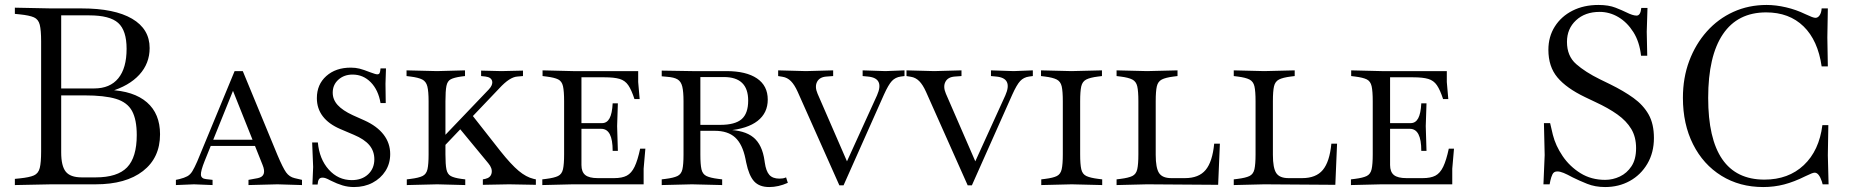

<svg xmlns="http://www.w3.org/2000/svg" viewBox="-20 -744 7471 775"><path d="M40 3V-22L60 -24Q99 -28 117 -36Q135 -44 140.5 -66Q146 -88 146 -133V-577Q146 -622 140.5 -644Q135 -666 117 -674Q99 -682 60 -686L40 -688V-713L188 -710H310Q442 -710 513 -668.5Q584 -627 584 -550Q584 -488 542.5 -442.5Q501 -397 423 -374L420 -381Q520 -377 573 -331Q626 -285 626 -202Q626 -107 557 -53.5Q488 0 366 0H188ZM310 -28H366Q454 -28 493 -68.5Q532 -109 532 -199Q532 -261 513 -296Q494 -331 448 -345Q402 -359 320 -359H221V-387H360Q424 -387 457.5 -428Q491 -469 491 -547Q491 -621 457 -651.5Q423 -682 340 -682H227V-129Q227 -74 245.5 -51Q264 -28 310 -28Z M690 3V-18L704 -21Q724 -26 736 -32.5Q748 -39 756.5 -53Q765 -67 776 -92L927 -457H960L1100 -118Q1122 -66 1135 -48Q1148 -30 1169 -25L1199 -18V3L1100 0L983 3V-18L1021 -25Q1040 -29 1044.5 -42.5Q1049 -56 1040 -78L909 -406H932L806 -94Q790 -54 791 -38.5Q792 -23 812 -21L838 -18V3L763 0ZM822 -155 833 -180H1006L1015 -155Z M1409 11Q1385 11 1363 4.5Q1341 -2 1315 -15Q1302 -22 1295 -24.5Q1288 -27 1282 -27Q1272 -27 1267.5 -20.5Q1263 -14 1262 1H1241L1244 -70L1240 -169H1263Q1269 -102 1307 -59.5Q1345 -17 1400 -17Q1441 -17 1466 -40.5Q1491 -64 1491 -101Q1491 -134 1471 -158Q1451 -182 1408 -200L1354 -223Q1307 -243 1283 -274.5Q1259 -306 1259 -348Q1259 -403 1297 -437Q1335 -471 1396 -471Q1415 -471 1431 -467Q1447 -463 1475 -452Q1486 -448 1492.5 -446Q1499 -444 1503 -444Q1510 -444 1512.5 -449.5Q1515 -455 1516 -468H1538L1536 -406L1537 -328H1516Q1507 -381 1476.5 -412Q1446 -443 1403 -443Q1369 -443 1346 -422.5Q1323 -402 1323 -370Q1323 -342 1343 -320Q1363 -298 1404 -279L1451 -258Q1502 -235 1528.5 -200.5Q1555 -166 1555 -122Q1555 -84 1536 -54Q1517 -24 1484 -6.5Q1451 11 1409 11Z M1622 3V-20L1638 -22Q1670 -26 1685.5 -33.5Q1701 -41 1705.5 -61Q1710 -81 1710 -121V-335Q1710 -375 1705 -395Q1700 -415 1684.5 -423Q1669 -431 1637 -435L1621 -437V-460L1744 -457L1857 -460V-437L1841 -435Q1813 -431 1799.5 -424Q1786 -417 1782 -397Q1778 -377 1778 -335V-121Q1778 -80 1782 -60.5Q1786 -41 1799.5 -33.5Q1813 -26 1842 -22L1858 -20V3L1745 0ZM1929 2V-20L1939 -22Q1961 -27 1964.5 -46Q1968 -65 1951 -85L1828 -234L1879 -288L2000 -134Q2043 -80 2073.5 -54.5Q2104 -29 2134 -22L2143 -20V2L2035 0ZM1772 -153 1758 -179 1953 -383Q1970 -401 1966.5 -416.5Q1963 -432 1940 -435L1922 -437V-459L2004 -457L2091 -459V-437L2068 -435Q2053 -434 2035 -422.5Q2017 -411 1994 -386Z M2169 3V-20L2185 -22Q2217 -26 2232.5 -33.5Q2248 -41 2252.5 -61Q2257 -81 2257 -121V-335Q2257 -376 2252.5 -396Q2248 -416 2233 -423.5Q2218 -431 2186 -435L2170 -437V-460L2293 -457H2556V-413L2562 -344H2541Q2529 -381 2516 -400Q2503 -419 2481 -425.5Q2459 -432 2420 -432H2327V-78Q2327 -50 2342.5 -37.5Q2358 -25 2393 -25H2459Q2491 -25 2510 -35Q2529 -45 2541.5 -71Q2554 -97 2564 -144H2585L2578 -63V0H2292ZM2453 -135Q2453 -180 2441.5 -202Q2430 -224 2407 -224H2317V-247H2410Q2430 -247 2440.5 -266.5Q2451 -286 2453 -327H2474L2471 -235L2474 -135Z M3085 11Q3045 11 3024 -12Q3003 -35 2992 -88L2989 -103Q2977 -162 2947.5 -189Q2918 -216 2865 -216H2801V-240H2887Q2947 -240 2973.5 -263Q3000 -286 3000 -338Q3000 -433 2902 -433H2807V-120Q2807 -80 2811.5 -60.5Q2816 -41 2831.5 -33.5Q2847 -26 2879 -22L2895 -20V3L2773 0L2651 3V-20L2667 -22Q2699 -26 2714.5 -33.5Q2730 -41 2734.5 -60.5Q2739 -80 2739 -120V-335Q2739 -374 2734 -394.5Q2729 -415 2715 -423.5Q2701 -432 2673 -434L2651 -436V-459L2774 -457H2912Q2992 -457 3035.5 -427.5Q3079 -398 3079 -342Q3079 -288 3038 -256Q2997 -224 2918 -217L2914 -220Q2985 -219 3021 -189.5Q3057 -160 3066 -95L3067 -88Q3072 -53 3085.5 -38Q3099 -23 3126 -23Q3134 -23 3140 -24Q3146 -25 3153 -28L3160 -6Q3122 11 3085 11Z M3368 4 3200 -373Q3187 -402 3172.5 -416.5Q3158 -431 3139 -434L3121 -437V-460L3233 -457L3343 -460V-437L3316 -435Q3288 -433 3278 -413.5Q3268 -394 3280 -366L3410 -67H3387L3520 -359Q3551 -429 3483 -435L3462 -437V-460L3554 -457L3631 -460V-437L3616 -435Q3594 -432 3580 -417Q3566 -402 3548 -362L3385 4Z M3886 4 3718 -373Q3705 -402 3690.5 -416.5Q3676 -431 3657 -434L3639 -437V-460L3751 -457L3861 -460V-437L3834 -435Q3806 -433 3796 -413.5Q3786 -394 3798 -366L3928 -67H3905L4038 -359Q4069 -429 4001 -435L3980 -437V-460L4072 -457L4149 -460V-437L4134 -435Q4112 -432 4098 -417Q4084 -402 4066 -362L3903 4Z M4183 3V-20L4199 -22Q4231 -26 4246 -33.5Q4261 -41 4265.5 -61Q4270 -81 4270 -121V-335Q4270 -376 4265.5 -395.5Q4261 -415 4245.5 -423Q4230 -431 4198 -435L4182 -437V-460L4305 -457L4428 -460V-437L4412 -435Q4380 -431 4364.5 -423Q4349 -415 4344.5 -395.5Q4340 -376 4340 -335V-121Q4340 -81 4344.5 -61Q4349 -41 4365 -33.5Q4381 -26 4413 -22L4429 -20V3L4306 0Z M4487 3V-20L4503 -22Q4535 -26 4550.5 -33.5Q4566 -41 4570.5 -61Q4575 -81 4575 -121V-335Q4575 -376 4570.5 -395.5Q4566 -415 4550.5 -423Q4535 -431 4503 -435L4487 -437V-460L4610 -457L4733 -460V-437L4717 -435Q4685 -431 4669.5 -423Q4654 -415 4649.5 -395.5Q4645 -376 4645 -335V-119Q4645 -66 4658.5 -45.5Q4672 -25 4708 -25H4763Q4819 -25 4846.5 -58Q4874 -91 4881 -164H4904L4897 2L4610 0Z M4960 3V-20L4976 -22Q5008 -26 5023.5 -33.5Q5039 -41 5043.5 -61Q5048 -81 5048 -121V-335Q5048 -376 5043.5 -395.5Q5039 -415 5023.5 -423Q5008 -431 4976 -435L4960 -437V-460L5083 -457L5206 -460V-437L5190 -435Q5158 -431 5142.5 -423Q5127 -415 5122.5 -395.5Q5118 -376 5118 -335V-119Q5118 -66 5131.5 -45.5Q5145 -25 5181 -25H5236Q5292 -25 5319.5 -58Q5347 -91 5354 -164H5377L5370 2L5083 0Z M5433 3V-20L5449 -22Q5481 -26 5496.5 -33.5Q5512 -41 5516.5 -61Q5521 -81 5521 -121V-335Q5521 -376 5516.5 -396Q5512 -416 5497 -423.5Q5482 -431 5450 -435L5434 -437V-460L5557 -457H5820V-413L5826 -344H5805Q5793 -381 5780 -400Q5767 -419 5745 -425.5Q5723 -432 5684 -432H5591V-78Q5591 -50 5606.5 -37.5Q5622 -25 5657 -25H5723Q5755 -25 5774 -35Q5793 -45 5805.5 -71Q5818 -97 5828 -144H5849L5842 -63V0H5556ZM5717 -135Q5717 -180 5705.5 -202Q5694 -224 5671 -224H5581V-247H5674Q5694 -247 5704.5 -266.5Q5715 -286 5717 -327H5738L5735 -235L5738 -135Z M6459 11Q6419 11 6386.5 -2Q6354 -15 6328 -28Q6306 -40 6291.5 -46Q6277 -52 6266 -52Q6252 -52 6246.5 -40.5Q6241 -29 6238 -15L6235 0H6210L6215 -118L6212 -247H6237L6248 -200Q6259 -156 6287.5 -114Q6316 -72 6359.5 -45Q6403 -18 6459 -18Q6490 -18 6518.5 -31.5Q6547 -45 6565.5 -73Q6584 -101 6584 -146Q6584 -191 6564.5 -223.5Q6545 -256 6508.5 -282Q6472 -308 6420 -332L6378 -352Q6303 -388 6266.5 -431.5Q6230 -475 6230 -543Q6230 -596 6256 -637Q6282 -678 6327.5 -701Q6373 -724 6432 -724Q6473 -724 6501 -713Q6529 -702 6545 -694Q6571 -681 6586 -681Q6602 -681 6605 -712H6630L6627 -616L6629 -519H6604Q6598 -575 6573 -614.5Q6548 -654 6512.5 -675Q6477 -696 6437 -696Q6378 -696 6341.5 -662Q6305 -628 6305 -575Q6305 -518 6342 -485.5Q6379 -453 6438 -424L6479 -404Q6534 -377 6573.5 -348.5Q6613 -320 6634.5 -282Q6656 -244 6656 -187Q6656 -128 6629.5 -83Q6603 -38 6558.5 -13.5Q6514 11 6459 11Z M7097 11Q7002 11 6928.5 -34.5Q6855 -80 6814 -161.5Q6773 -243 6773 -349Q6773 -430 6798.5 -498Q6824 -566 6869.5 -617Q6915 -668 6976.5 -696Q7038 -724 7111 -724Q7148 -724 7189 -714.5Q7230 -705 7267 -687Q7284 -679 7293.5 -675.5Q7303 -672 7308 -672Q7318 -672 7325 -682.5Q7332 -693 7333 -710H7358L7356 -593L7358 -476H7333Q7318 -581 7260 -637.5Q7202 -694 7109 -694Q6994 -694 6934.5 -606Q6875 -518 6875 -349Q6875 -19 7102 -19Q7199 -19 7261 -77.5Q7323 -136 7336 -239H7360L7358 -117L7361 0H7337L7334 -11Q7322 -47 7305 -47Q7300 -47 7292.5 -44Q7285 -41 7268 -33Q7222 -10 7181.5 0.5Q7141 11 7097 11Z"/></svg>

Font: Baskervville SC
Style: Regular
Weight: 400
Designer: Alexis Faudot, Rémi Forte, Morgane Pierson, Rafael Ribas, Tanguy Vanlaeys, Rosalie Wagner, Thomas Huot-Marchand
Foundry: ANRT
Version: Version 1.100